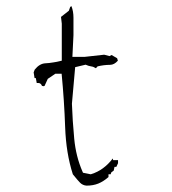

<svg xmlns="http://www.w3.org/2000/svg" viewBox="-20 -603 546 610"><path d="M324.7 -40.5V-49.3H331.5L333.5 -55.2L341.3 -61L343.8 -72.8H349.6L355 -84.5V-94.2H339.4L338.4 -99.6Q309.6 -62 270 -49.8L268.1 -49.3L243.7 -54.2L242.2 -57.6Q221.2 -105.5 215.8 -162.4Q210.4 -219.2 208.5 -273.4L218.8 -389.6L252 -397.5Q261.7 -393.1 269.5 -392.1Q277.3 -391.1 284.7 -386.2L290 -392.1Q310.5 -397 329.6 -397Q342.8 -397 354.5 -410.2L352.1 -418L334.5 -428.2L328.1 -424.8L311 -429.2L249.5 -422.4H210L213.4 -491.2V-546.9Q213.4 -566.9 207 -583.5L203.1 -581.1L198.7 -568.8L173.8 -549.3L176.3 -527.8V-410.2Q158.7 -405.8 149.9 -404.8Q135.3 -402.3 124 -401.9Q105.5 -400.9 90.3 -381.8L86.9 -373L89.8 -355H93.8L96.7 -339.4H101.6Q106.4 -339.4 109.4 -336.4Q112.3 -333.5 113.3 -330.1L118.7 -329.1L121.6 -330.1L131.8 -352.5L155.8 -368.7H175.8Q184.1 -282.7 187 -198.7Q189.9 -116.2 211.4 -49.3Q227.5 -29.3 234.4 -22.5Q242.7 -14.2 254.9 -13.2Q275.9 -13.2 292.2 -19.8Q308.6 -26.4 324.7 -40.5Z"/></svg>

Font: Bakudai
Style: ExtraLight
Weight: 200
Version: Version 1.48